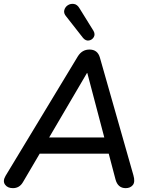

<svg xmlns="http://www.w3.org/2000/svg" viewBox="-22 -969 778 996"><path d="M45 7Q17 7 4 -11.5Q-9 -30 7 -57L382 -677Q404 -712 442 -712Q484 -712 496 -671L670 -60Q680 -25 667 -9Q654 7 630 7Q589 7 577 -39L542 -172H184L97 -24Q79 7 45 7ZM429 -590 233 -256H519L431 -590ZM409 -772 322 -883Q307 -900 311.5 -916.5Q316 -933 330 -942Q344 -951 361.5 -948.5Q379 -946 391 -925L463 -809Q473 -791 464.5 -776.5Q456 -762 439.5 -759Q423 -756 409 -772Z"/></svg>

Font: Nunito SemiBold
Style: Italic
Weight: 600
Italic angle: -9°
Designer: Vernon Adams
Foundry: Vernon Adams
Version: Version 3.601; ttfautohint (v1.8.2.53-6de2)